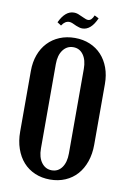

<svg xmlns="http://www.w3.org/2000/svg" viewBox="-93 -894 645 960"><g transform="rotate(10 229.5 -413.5)"><path d="M42 -508Q42 -553 55.5 -590Q69 -627 94 -653.5Q119 -680 154 -694.5Q189 -709 231 -709Q273 -709 307.5 -694.5Q342 -680 366.5 -653.5Q391 -627 404.5 -590Q418 -553 418 -508V-200Q418 -153 404.5 -114Q391 -75 366.5 -47.5Q342 -20 307 -5Q272 10 230 10Q188 10 153 -5Q118 -20 93.5 -47.5Q69 -75 55.5 -114Q42 -153 42 -200ZM159 -135Q159 -90 179 -63.5Q199 -37 231 -37Q263 -37 282 -63.5Q301 -90 301 -135V-564Q301 -609 282 -635.5Q263 -662 231 -662Q199 -662 179 -635.5Q159 -609 159 -564ZM151 -758 131 -771Q160 -833 204 -833Q219 -833 233 -826L256 -816Q270 -809 279 -809Q297 -809 308 -837L330 -826Q302 -762 258 -762Q250 -762 242 -764.5Q234 -767 226 -770L206 -779Q197 -783 189 -783Q167 -783 151 -758Z"/></g></svg>

Font: Moniqa ExtBd Paragraph
Style: Regular
Weight: 800
Designer: Rajesh Rajput
Foundry: Rajesh Rajput
Version: Version 1.000